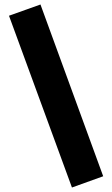

<svg xmlns="http://www.w3.org/2000/svg" viewBox="-20 -772 499 854"><path d="M20 -702 160 -752 439 12 300 62Z"/></svg>

Font: Oxanium ExtraLight ExtraBold
Style: Regular
Weight: 800
Version: Version 2.000